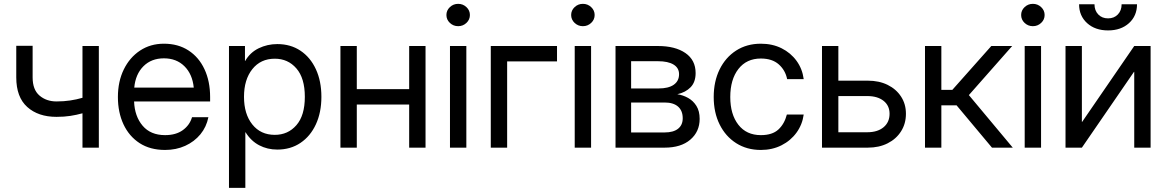

<svg xmlns="http://www.w3.org/2000/svg" viewBox="-20 -749 5918 974"><path d="M266.6 -156.2Q173.8 -156.2 118.2 -206.3Q62.5 -256.3 62.5 -356.4V-516.6H145.5V-356.4Q145.5 -293.9 180.4 -264.2Q215.3 -234.4 266.6 -234.4Q303.7 -234.4 335.9 -239.3Q368.2 -244.1 398.4 -252.9V-515.6H481.4V0H398.4V-174.3Q368.7 -166 336.9 -161.1Q305.2 -156.2 266.6 -156.2Z M817.4 11.7Q741.7 11.7 688.2 -22.9Q634.8 -57.6 606.4 -118.4Q578.1 -179.2 578.1 -256.8Q578.1 -335.4 607.9 -396.5Q637.7 -457.5 690.4 -492.4Q743.2 -527.3 811.5 -527.3Q883.3 -527.3 936 -493.2Q988.8 -459 1017.3 -397.9Q1045.9 -336.9 1045.9 -256.8V-234.4H660.2Q663.1 -158.7 703.6 -111.1Q744.1 -63.5 817.4 -63.5Q872.6 -63.5 907.5 -88.9Q942.4 -114.3 954.1 -154.3H1037.1Q1027.3 -105 996.6 -67.6Q965.8 -30.3 919.7 -9.3Q873.5 11.7 817.4 11.7ZM661.1 -304.7H962.9Q956.1 -373 915.5 -413.1Q875 -453.1 811.5 -453.1Q748 -453.1 707.8 -413.1Q667.5 -373 661.1 -304.7Z M1141.6 204.1V-515.6H1222.7V-439.5H1223.6Q1248.5 -482.9 1292.5 -504.2Q1336.4 -525.4 1386.7 -525.4Q1454.1 -525.4 1504.4 -491.7Q1554.7 -458 1582.5 -397.7Q1610.4 -337.4 1610.4 -257.8Q1610.4 -178.7 1582.5 -118.4Q1554.7 -58.1 1504.4 -24.2Q1454.1 9.8 1386.7 9.8Q1336.4 9.8 1294.9 -12Q1253.4 -33.7 1225.6 -78.1H1224.6V204.1ZM1374 -64.9Q1440.9 -64.9 1483.6 -114Q1526.4 -163.1 1526.4 -257.8Q1526.4 -352.5 1483.6 -401.9Q1440.9 -451.2 1374 -451.2Q1302.2 -451.2 1260 -398.2Q1217.8 -345.2 1217.8 -257.8Q1217.8 -170.4 1260 -117.7Q1302.2 -64.9 1374 -64.9Z M1790 -515.6V-296.9H2055.7V-515.6H2138.7V0H2055.7V-218.8H1790V0H1707V-515.6Z M2262.7 0V-515.6H2345.7V0ZM2304.2 -616.2Q2279.8 -616.2 2262.2 -632.8Q2244.6 -649.4 2244.6 -672.9Q2244.6 -696.3 2262.2 -712.9Q2279.8 -729.5 2304.2 -729.5Q2328.6 -729.5 2346.2 -712.9Q2363.8 -696.3 2363.8 -672.9Q2363.8 -649.4 2346.2 -632.8Q2328.6 -616.2 2304.2 -616.2Z M2805.7 -515.6V-437.5H2552.7V0H2469.7V-515.6Z M2895.5 0V-515.6H2978.5V0ZM2937 -616.2Q2912.6 -616.2 2895 -632.8Q2877.4 -649.4 2877.4 -672.9Q2877.4 -696.3 2895 -712.9Q2912.6 -729.5 2937 -729.5Q2961.4 -729.5 2979 -712.9Q2996.6 -696.3 2996.6 -672.9Q2996.6 -649.4 2979 -632.8Q2961.4 -616.2 2937 -616.2Z M3102.5 0V-515.6H3317.4Q3405.3 -515.6 3457 -480Q3508.8 -444.3 3508.8 -378.4Q3508.8 -332.5 3483.4 -306.4Q3458 -280.3 3416 -271Q3444.8 -266.6 3470.7 -252.2Q3496.6 -237.8 3512.9 -211.7Q3529.3 -185.5 3529.3 -146Q3529.3 -81.1 3481.9 -40.5Q3434.6 0 3351.6 0ZM3181.6 -77.1H3351.6Q3396 -77.1 3419.7 -95.9Q3443.4 -114.7 3443.4 -148.9Q3443.4 -187.5 3419.7 -208.3Q3396 -229 3351.6 -229H3181.6ZM3181.6 -300.3H3321.3Q3371.1 -300.3 3397.9 -319.1Q3424.8 -337.9 3424.8 -372.6Q3424.8 -404.3 3397 -421.4Q3369.1 -438.5 3317.4 -438.5H3181.6Z M3839.8 11.7Q3768.6 11.7 3714.6 -22.7Q3660.6 -57.1 3630.6 -117.7Q3600.6 -178.2 3600.6 -256.8Q3600.6 -335.9 3630.6 -397Q3660.6 -458 3714.6 -492.7Q3768.6 -527.3 3839.8 -527.3Q3898.4 -527.3 3944.8 -504.2Q3991.2 -481 4020.8 -440.4Q4050.3 -399.9 4057.1 -347.7H3973.1Q3963.9 -393.1 3930.4 -422.6Q3897 -452.1 3839.8 -452.1Q3767.1 -452.1 3725.8 -398.9Q3684.6 -345.7 3684.6 -256.8Q3684.6 -168.9 3725.6 -116.2Q3766.6 -63.5 3839.8 -63.5Q3897.9 -63.5 3928.7 -92Q3959.5 -120.6 3971.7 -168H4057.1Q4050.3 -117.2 4020.8 -76.4Q3991.2 -35.6 3944.6 -12Q3897.9 11.7 3839.8 11.7Z M4232.9 -339.8H4382.3Q4439.5 -339.8 4482.9 -318.4Q4526.4 -296.9 4551 -259Q4575.7 -221.2 4575.7 -171.9Q4575.7 -121.6 4551 -82.8Q4526.4 -43.9 4482.9 -22Q4439.5 0 4382.3 0H4149.9V-515.6H4232.9ZM4232.9 -261.7V-78.1H4379.4Q4431.6 -78.1 4462.2 -103.5Q4492.7 -128.9 4492.7 -171.9Q4492.7 -213.4 4462.2 -237.5Q4431.6 -261.7 4379.4 -261.7Z M4672.4 0V-515.6H4755.4V-293H4811L5008.8 -515.6H5114.7L4895 -266.6L5117.7 0H5012.2L4832.5 -214.8H4755.4V0Z M5178.2 0V-515.6H5261.2V0ZM5219.7 -616.2Q5195.3 -616.2 5177.7 -632.8Q5160.2 -649.4 5160.2 -672.9Q5160.2 -696.3 5177.7 -712.9Q5195.3 -729.5 5219.7 -729.5Q5244.1 -729.5 5261.7 -712.9Q5279.3 -696.3 5279.3 -672.9Q5279.3 -649.4 5261.7 -632.8Q5244.1 -616.2 5219.7 -616.2Z M5816.9 0H5733.9V-384.3H5732.4L5468.3 0H5385.3V-515.6H5468.3V-130.9H5469.7L5733.9 -515.6H5816.9ZM5601.1 -594.7Q5535.6 -594.7 5494.9 -631.6Q5454.1 -668.5 5454.1 -727.5H5532.2Q5532.2 -695.8 5551.3 -675.8Q5570.3 -655.8 5601.1 -655.8Q5631.8 -655.8 5650.9 -675.8Q5669.9 -695.8 5669.9 -727.5H5748Q5748 -668.5 5707.3 -631.6Q5666.5 -594.7 5601.1 -594.7Z"/></svg>

Font: Inter Display
Style: Regular
Weight: 400
Designer: Rasmus Andersson
Foundry: rsms
Version: Version 4.000;git-37864ae